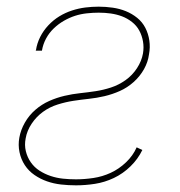

<svg xmlns="http://www.w3.org/2000/svg" viewBox="-20 -548 540 576"><path d="M208 8Q185 8 163 5.5Q141 3 121 -4Q101 -11 83.5 -23Q66 -35 54.5 -52.5Q43 -70 38.5 -91.5Q34 -113 38 -135Q42 -158 54.5 -180Q67 -202 86 -218.5Q105 -235 127.5 -245Q150 -255 173.5 -260.5Q197 -266 220.5 -268.5Q244 -271 267 -274.5Q290 -278 313 -285.5Q336 -293 356.5 -307.5Q377 -322 391 -343.5Q405 -365 409 -388Q412 -406 409 -423.5Q406 -441 398 -456Q390 -471 376 -482Q362 -493 346 -499Q330 -505 312.5 -507.5Q295 -510 276 -510Q259 -510 240.5 -508Q222 -506 205 -500.5Q188 -495 171.5 -485.5Q155 -476 141 -462.5Q127 -449 118 -432Q109 -415 106 -397V-396H87L88 -398Q91 -418 100.5 -437Q110 -456 125 -472Q140 -488 158 -499Q176 -510 196 -516.5Q216 -523 236 -525.5Q256 -528 276 -528Q297 -528 318 -525Q339 -522 357.5 -514.5Q376 -507 391.5 -494.5Q407 -482 416 -464.5Q425 -447 428 -426.5Q431 -406 427 -385Q424 -362 412 -340.5Q400 -319 381 -302Q362 -285 339.5 -275Q317 -265 293.5 -259.5Q270 -254 246.5 -251.5Q223 -249 200 -245.5Q177 -242 153 -234.5Q129 -227 109 -212.5Q89 -198 75 -177Q61 -156 57 -133Q53 -113 57.5 -94.5Q62 -76 72.5 -61Q83 -46 98.5 -36Q114 -26 132 -20Q150 -14 169 -12Q188 -10 208 -10Q233 -10 260 -14Q287 -18 312 -29.5Q337 -41 358 -61Q379 -81 390 -106L407 -98Q394 -71 371.5 -49Q349 -27 321.5 -14Q294 -1 265 3.5Q236 8 208 8Z"/></svg>

Font: Iosevka SS18 Thin
Style: Italic
Weight: 100
Italic angle: -9°
Monospace: yes
Designer: Belleve Invis
Foundry: Belleve Invis
Version: Version 25.1.1; ttfautohint (v1.8.4)